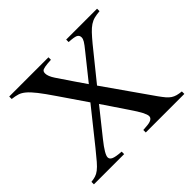

<svg xmlns="http://www.w3.org/2000/svg" viewBox="-155 -852 1042 1042"><g transform="rotate(-45 366.0 -331.0)"><path d="M417 0V-19L443 -21Q493 -24 493 -50Q493 -62 480.5 -86Q468 -110 442 -148L347 -289L228 -140Q200 -105 187.5 -83.5Q175 -62 175 -51Q175 -37 191 -29.5Q207 -22 251 -19V0H19V-19Q38 -21 52.5 -25.5Q67 -30 82 -41.5Q97 -53 116 -75Q135 -97 164 -133L320 -328L214 -483Q178 -536 154 -566.5Q130 -597 111 -613Q92 -629 74 -634.5Q56 -640 31 -643V-662H332V-643L303 -641Q282 -639 269.5 -634.5Q257 -630 257 -613Q257 -591 278.5 -559Q300 -527 340 -468L384 -404L496 -544Q519 -572 527.5 -586Q536 -600 536 -611Q536 -628 522 -634.5Q508 -641 468 -643V-662H705V-643Q681 -641 663 -636.5Q645 -632 628.5 -621Q612 -610 594.5 -591.5Q577 -573 553 -544L410 -367L602 -93Q617 -72 628.5 -58.5Q640 -45 652 -37Q664 -29 678.5 -25Q693 -21 713 -19V0Z"/></g></svg>

Font: STIXGeneralUnicodeRegular
Style: Regular
Weight: 400
Designer: MicroPress Inc., with final additions and corrections provided by Coen Hoffman, Elsevier (retired)
Version: Version 1.1.0